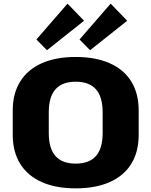

<svg xmlns="http://www.w3.org/2000/svg" viewBox="-20 -1024 832 1055"><path d="M396 11Q287 11 209.5 -23.5Q132 -58 91 -124Q50 -190 50 -283V-417Q50 -510 91 -576Q132 -642 209.5 -676.5Q287 -711 396 -711Q505 -711 583 -676.5Q661 -642 701.5 -576Q742 -510 742 -417V-283Q742 -190 701.5 -124Q661 -58 583 -23.5Q505 11 396 11ZM396 -125Q470 -125 507 -166.5Q544 -208 544 -293V-407Q544 -492 507 -533.5Q470 -575 396 -575Q322 -575 285 -533.5Q248 -492 248 -407V-293Q248 -208 285 -166.5Q322 -125 396 -125ZM442 -910 238 -748 180 -807 351 -1004ZM679 -910 475 -748 417 -807 588 -1004Z"/></svg>

Font: Pathway Extreme ExtraBold
Style: Regular
Weight: 800
Designer: Eduardo Rodriguez Tunni
Foundry: Eduardo Rodriguez Tunni
Version: Version 1.001;gftools[0.9.26]